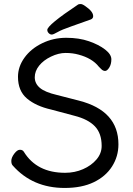

<svg xmlns="http://www.w3.org/2000/svg" viewBox="-20 -906 657 950"><path d="M300 24Q141 24 43 -87Q36 -94 36 -110Q36 -126 50.5 -145.5Q65 -165 78.5 -165Q92 -165 98 -155Q162 -51 302 -51Q350 -51 391 -69Q432 -87 457.5 -117Q483 -147 483 -184Q483 -246 449.5 -281Q416 -316 349 -333L233 -364Q158 -381 113.5 -418.5Q69 -456 69 -526Q69 -576 101 -620.5Q133 -665 188.5 -692Q244 -719 307.5 -719Q371 -719 420 -702Q469 -685 500 -661Q531 -637 531 -612.5Q531 -588 520.5 -571.5Q510 -555 500 -555Q490 -555 481 -564L469 -576Q436 -618 368 -636Q339 -644 304.5 -644Q270 -644 232.5 -626Q195 -608 173.5 -581Q152 -554 152 -523.5Q152 -493 177 -471.5Q202 -450 262 -436L371 -408Q566 -358 566 -192Q566 -132 534.5 -82.5Q503 -33 444 -4.5Q385 24 300 24ZM214 -758Q214 -782 367 -884Q371 -886 379.5 -886Q388 -886 403 -875Q441 -849 441 -826Q441 -815 430 -810Q381 -792 333 -775.5Q285 -759 264.5 -747Q244 -735 236 -735Q228 -735 221 -742Q214 -749 214 -758Z"/></svg>

Font: LXGW WenKai TC
Style: Bold
Weight: 700
Designer: LXGW / Fontworks Inc.
Foundry: LXGW / Fontworks Inc.
Version: Version 1.330;April 28, 2024